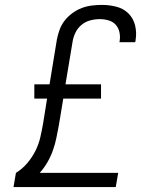

<svg xmlns="http://www.w3.org/2000/svg" viewBox="-20 -763 640 783"><path d="M35 0 45 -58Q71 -74 91 -97.5Q111 -121 124.5 -148Q138 -175 144.5 -203.5Q151 -232 156 -261L172 -361H120V-419H182L212 -602Q216 -623 223.5 -643Q231 -663 244.5 -680Q258 -697 276 -710Q294 -723 314 -730.5Q334 -738 355 -740.5Q376 -743 396 -743Q426 -743 455 -735.5Q484 -728 504 -708Q524 -688 531 -659Q538 -630 533 -600Q533 -597 532.5 -595Q532 -593 531 -591H467Q467 -592 467.5 -593.5Q468 -595 468 -596Q471 -614 467 -632Q463 -650 451.5 -662.5Q440 -675 422.5 -680Q405 -685 387 -685Q368 -685 348.5 -680Q329 -675 313 -662Q297 -649 288 -630.5Q279 -612 276 -593L247 -419H392V-361H238L220 -252Q215 -226 210 -201Q205 -176 196 -150.5Q187 -125 173.5 -101.5Q160 -78 142 -58H462L452 0Z"/></svg>

Font: Iosevka Curly Light Extended
Style: Italic
Weight: 300
Width: 7
Italic angle: -9°
Monospace: yes
Designer: Belleve Invis
Foundry: Belleve Invis
Version: Version 11.1.0; ttfautohint (v1.8.3)